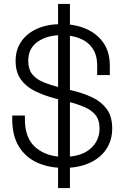

<svg xmlns="http://www.w3.org/2000/svg" viewBox="-20 -836 632 972"><path d="M42 -232V-251H106V-232Q106 -135 161.5 -88.5Q217 -42 303 -42Q390 -42 437 -82.5Q484 -123 484 -186Q484 -228 463.5 -253.5Q443 -279 406.5 -294.5Q370 -310 322 -322L258 -338Q201 -353 156 -375.5Q111 -398 85 -434.5Q59 -471 59 -528Q59 -585 88.5 -627Q118 -669 170 -691.5Q222 -714 291 -714Q360 -714 415.5 -690Q471 -666 503.5 -619.5Q536 -573 536 -503V-456H472V-503Q472 -558 448 -592Q424 -626 383 -642Q342 -658 291 -658Q218 -658 170.5 -624.5Q123 -591 123 -528Q123 -486 142.5 -461Q162 -436 197.5 -421Q233 -406 281 -394L345 -378Q400 -365 446 -343.5Q492 -322 520 -284.5Q548 -247 548 -186Q548 -125 517.5 -80Q487 -35 432 -10.5Q377 14 303 14Q228 14 169 -12.5Q110 -39 76 -93.5Q42 -148 42 -232ZM274 116V-816H334V116Z"/></svg>

Font: Space Grotesk Frontify Light
Style: Regular
Weight: 300
Designer: Florian Karsten
Version: Version 2.000